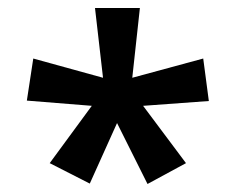

<svg xmlns="http://www.w3.org/2000/svg" viewBox="-20 -765 591 479"><path d="M104 -358 204 -307 272 -458 348 -306 444 -358 337 -501 501 -513 487 -619 310 -571 329 -745H217L237 -571L63 -619L47 -514L209 -501Z"/></svg>

Font: Noto Sans Gurmukhi UI ExtraCondensed SemiBold
Style: Regular
Weight: 600
Width: 2
Designer: Jelle Bosma - Monotype Design Team
Foundry: Monotype Imaging Inc.
Version: Version 2.004